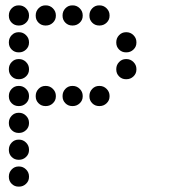

<svg xmlns="http://www.w3.org/2000/svg" viewBox="-20 -708 640 715"><path d="M49 -688Q34 -688 23.5 -677Q13 -666 13 -651V-649Q13 -634 23.5 -623.5Q34 -613 49 -613H51Q66 -613 77 -623.5Q88 -634 88 -649V-651Q88 -666 77 -677Q66 -688 51 -688ZM149 -688Q134 -688 123.5 -677Q113 -666 113 -651V-649Q113 -634 123.5 -623.5Q134 -613 149 -613H151Q166 -613 177 -623.5Q188 -634 188 -649V-651Q188 -666 177 -677Q166 -688 151 -688ZM249 -688Q234 -688 223.5 -677Q213 -666 213 -651V-649Q213 -634 223.5 -623.5Q234 -613 249 -613H251Q266 -613 277 -623.5Q288 -634 288 -649V-651Q288 -666 277 -677Q266 -688 251 -688ZM349 -688Q334 -688 323.5 -677Q313 -666 313 -651V-649Q313 -634 323.5 -623.5Q334 -613 349 -613H351Q366 -613 377 -623.5Q388 -634 388 -649V-651Q388 -666 377 -677Q366 -688 351 -688ZM49 -588Q34 -588 23.5 -577Q13 -566 13 -551V-549Q13 -534 23.5 -523.5Q34 -513 49 -513H51Q66 -513 77 -523.5Q88 -534 88 -549V-551Q88 -566 77 -577Q66 -588 51 -588ZM449 -588Q434 -588 423.5 -577Q413 -566 413 -551V-549Q413 -534 423.5 -523.5Q434 -513 449 -513H451Q466 -513 477 -523.5Q488 -534 488 -549V-551Q488 -566 477 -577Q466 -588 451 -588ZM49 -488Q34 -488 23.5 -477Q13 -466 13 -451V-449Q13 -434 23.5 -423.5Q34 -413 49 -413H51Q66 -413 77 -423.5Q88 -434 88 -449V-451Q88 -466 77 -477Q66 -488 51 -488ZM449 -488Q434 -488 423.5 -477Q413 -466 413 -451V-449Q413 -434 423.5 -423.5Q434 -413 449 -413H451Q466 -413 477 -423.5Q488 -434 488 -449V-451Q488 -466 477 -477Q466 -488 451 -488ZM49 -388Q34 -388 23.5 -377Q13 -366 13 -351V-349Q13 -334 23.5 -323.5Q34 -313 49 -313H51Q66 -313 77 -323.5Q88 -334 88 -349V-351Q88 -366 77 -377Q66 -388 51 -388ZM149 -388Q134 -388 123.5 -377Q113 -366 113 -351V-349Q113 -334 123.5 -323.5Q134 -313 149 -313H151Q166 -313 177 -323.5Q188 -334 188 -349V-351Q188 -366 177 -377Q166 -388 151 -388ZM249 -388Q234 -388 223.5 -377Q213 -366 213 -351V-349Q213 -334 223.5 -323.5Q234 -313 249 -313H251Q266 -313 277 -323.5Q288 -334 288 -349V-351Q288 -366 277 -377Q266 -388 251 -388ZM349 -388Q334 -388 323.5 -377Q313 -366 313 -351V-349Q313 -334 323.5 -323.5Q334 -313 349 -313H351Q366 -313 377 -323.5Q388 -334 388 -349V-351Q388 -366 377 -377Q366 -388 351 -388ZM49 -288Q34 -288 23.5 -277Q13 -266 13 -251V-249Q13 -234 23.5 -223.5Q34 -213 49 -213H51Q66 -213 77 -223.5Q88 -234 88 -249V-251Q88 -266 77 -277Q66 -288 51 -288ZM49 -188Q34 -188 23.5 -177Q13 -166 13 -151V-149Q13 -134 23.5 -123.5Q34 -113 49 -113H51Q66 -113 77 -123.5Q88 -134 88 -149V-151Q88 -166 77 -177Q66 -188 51 -188ZM49 -88Q34 -88 23.5 -77Q13 -66 13 -51V-49Q13 -34 23.5 -23.5Q34 -13 49 -13H51Q66 -13 77 -23.5Q88 -34 88 -49V-51Q88 -66 77 -77Q66 -88 51 -88Z"/></svg>

Font: Doto Rounded
Style: Bold
Weight: 700
Monospace: yes
Version: Version 1.000